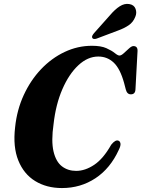

<svg xmlns="http://www.w3.org/2000/svg" viewBox="-20 -943 717 973"><path d="M580.5 -230Q588.5 -227 590.5 -215.8Q592.5 -204.5 582 -183.5Q539 -89.5 463.8 -39.8Q388.5 10 294 10Q216 10 158.2 -25.5Q100.5 -61 72.8 -129.8Q45 -198.5 56.5 -297.5Q65.5 -385.5 100.2 -461Q135 -536.5 188.2 -592.5Q241.5 -648.5 307.8 -679.8Q374 -711 446 -711Q492 -711 519.2 -698.8Q546.5 -686.5 561.8 -674Q577 -661.5 585.5 -661.5Q594.5 -661.5 607.5 -673.5Q620.5 -685.5 633.8 -697.5Q647 -709.5 656 -709.5Q678 -709.5 677 -684.5L666.5 -490.5Q665.5 -465 643.5 -465Q624 -464.5 617.5 -489.5L609 -522Q589 -595 556.2 -625.8Q523.5 -656.5 478 -656.5Q424.5 -656.5 377 -612.2Q329.5 -568 296 -490.8Q262.5 -413.5 251.5 -314.5Q239 -228 251.2 -175.8Q263.5 -123.5 293.8 -100.2Q324 -77 366 -77Q411.5 -77 457.5 -107.8Q503.5 -138.5 543.5 -209.5Q565 -236.5 580.5 -230ZM538 -866.5Q563 -896 587 -911.2Q611 -926.5 635 -922.5Q659.5 -918.5 667 -898.2Q674.5 -878 665.5 -857.5Q655 -830.5 632.2 -815Q609.5 -799.5 577.5 -788L470 -747.5Q463 -745 456.5 -745.5Q450 -746 447.5 -751Q445 -756.5 448 -762.5Q451 -768.5 456.5 -775Z"/></svg>

Font: Fraunces 144pt Soft
Style: Bold Italic
Weight: 700
Italic angle: -16°
Version: Version 1.000;[b76b70a41]